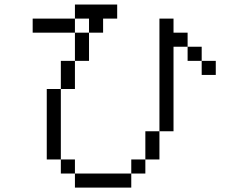

<svg xmlns="http://www.w3.org/2000/svg" viewBox="-20 -770 1040 852"><path d="M937.5 -437.5V-500H875V-437.5ZM500 -687.5V-750H312.5V-687.5H125V-625H312.5Q312.5 -625 312.5 -500H250Q250 -500 250 -375H187.5V-62.5H250V0H312.5V62.5H562.5V0H312.5V-62.5H250V-375H312.5Q312.5 -375 312.5 -500H375Q375 -500 375 -625H312.5V-687.5H375V-625H437.5V-687.5ZM562.5 0H625V-62.5H562.5ZM625 -62.5H687.5Q687.5 -62.5 687.5 -187.5H625Q625 -187.5 625 -62.5ZM687.5 -187.5H750Q750 -187.5 750 -562.5H812.5V-500H875V-562.5H812.5V-625H750V-687.5H687.5Q687.5 -687.5 687.5 -187.5Z"/></svg>

Font: UnifontExMono
Style: Regular
Weight: 500
Version: Version 15.0.06